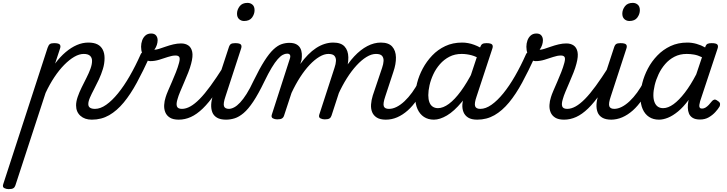

<svg xmlns="http://www.w3.org/2000/svg" viewBox="-155 -815 5055 1335"><path d="M-95 500Q-111 500 -125 493Q-139 486 -133 467L176 -483Q183 -503 192.5 -509Q202 -515 221 -515Q252 -515 260.5 -505.5Q269 -496 262 -476L228 -373Q263 -420 301.5 -452.5Q340 -485 379.5 -502Q419 -519 459 -519Q498 -519 522.5 -506.5Q547 -494 559.5 -469.5Q572 -445 572 -411Q572 -373 560.5 -335.5Q549 -298 532.5 -262.5Q516 -227 499 -195Q482 -163 470.5 -136.5Q459 -110 459 -91Q459 -74 471 -66Q483 -58 505 -58Q519 -58 525.5 -46.5Q532 -35 529.5 -20.5Q527 -6 515.5 5.5Q504 17 483 17Q434 17 404 -10Q374 -37 374 -82Q374 -109 385 -141Q396 -173 412.5 -206.5Q429 -240 446 -273.5Q463 -307 474 -337Q485 -367 485 -392Q485 -414 471 -427Q457 -440 427 -440Q396 -440 361.5 -420Q327 -400 291.5 -364Q256 -328 223 -278.5Q190 -229 162 -169L-48 474Q-52 487 -62 493.5Q-72 500 -95 500Z M484 17Q465 17 459 5.5Q453 -6 457.5 -20.5Q462 -35 474.5 -46.5Q487 -58 506 -58Q543 -58 583.5 -86.5Q624 -115 665.5 -166Q707 -217 747 -286.5Q787 -356 823 -437Q827 -448 839 -451.5Q851 -455 864 -452Q877 -449 884 -440.5Q891 -432 885 -419Q840 -321 796.5 -240.5Q753 -160 705.5 -102.5Q658 -45 604 -14Q550 17 484 17Z M1088 17Q1049 17 1026.5 3Q1004 -11 994.5 -34Q985 -57 986.5 -85Q988 -113 997 -140Q1002 -157 1014 -185Q1026 -213 1040.5 -246Q1055 -279 1068.5 -313.5Q1082 -348 1090 -378Q1098 -408 1091.5 -418.5Q1085 -429 1066 -429Q1042 -429 1012.5 -419Q983 -409 952 -399.5Q921 -390 890 -390Q870 -390 855.5 -404.5Q841 -419 833.5 -442Q826 -465 826 -490Q826 -513 833.5 -534Q841 -555 856.5 -568.5Q872 -582 896 -582Q919 -582 930 -568.5Q941 -555 941 -535Q941 -520 935.5 -502.5Q930 -485 918 -469Q931 -469 951.5 -475.5Q972 -482 997.5 -491Q1023 -500 1050.5 -506.5Q1078 -513 1104 -513Q1134 -513 1154.5 -499Q1175 -485 1181.5 -454.5Q1188 -424 1174 -372Q1167 -344 1153.5 -310Q1140 -276 1125 -241.5Q1110 -207 1097.5 -177Q1085 -147 1080 -128Q1069 -94 1075 -76Q1081 -58 1110 -58Q1124 -58 1130.5 -46.5Q1137 -35 1134.5 -20.5Q1132 -6 1120.5 5.5Q1109 17 1088 17Z M1088 17Q1074 17 1067.5 5.5Q1061 -6 1063.5 -20.5Q1066 -35 1077.5 -46.5Q1089 -58 1110 -58Q1138 -58 1168.5 -75Q1199 -92 1233.5 -127Q1268 -162 1308.5 -217.5Q1349 -273 1398 -350Q1407 -363 1419.5 -361.5Q1432 -360 1439.5 -350.5Q1447 -341 1441 -328Q1388 -233 1342.5 -167Q1297 -101 1255 -60.5Q1213 -20 1172 -1.5Q1131 17 1088 17Z M1417 17Q1377 17 1353.5 3Q1330 -11 1321 -35Q1312 -59 1313.5 -89Q1315 -119 1326 -151L1435 -483Q1441 -503 1450.5 -509Q1460 -515 1480 -515Q1511 -515 1519.5 -505.5Q1528 -496 1521 -476L1413 -145Q1396 -95 1402.5 -76.5Q1409 -58 1438 -58Q1452 -58 1458.5 -46.5Q1465 -35 1463 -20.5Q1461 -6 1449.5 5.5Q1438 17 1417 17ZM1542 -669Q1522 -669 1507.5 -682Q1493 -695 1493 -720Q1493 -747 1511 -771Q1529 -795 1566 -795Q1586 -795 1600.5 -782.5Q1615 -770 1615 -744Q1615 -717 1597.5 -693Q1580 -669 1542 -669Z M1416 17Q1404 17 1400.5 5.5Q1397 -6 1401 -20.5Q1405 -35 1414.5 -46.5Q1424 -58 1436 -58Q1453 -58 1473 -68.5Q1493 -79 1514.5 -102Q1536 -125 1559.5 -162Q1583 -199 1608 -253Q1650 -339 1683.5 -391.5Q1717 -444 1746.5 -471.5Q1776 -499 1803 -508Q1830 -517 1856 -517Q1867 -517 1870 -505.5Q1873 -494 1870 -479.5Q1867 -465 1859.5 -453.5Q1852 -442 1841 -442Q1827 -442 1811 -433.5Q1795 -425 1776 -403.5Q1757 -382 1734 -344Q1711 -306 1683 -248Q1641 -161 1606 -108.5Q1571 -56 1539 -29Q1507 -2 1477 7.5Q1447 17 1416 17Z M1772 15Q1756 15 1742.5 8Q1729 1 1735 -18L1860 -406Q1866 -423 1861.5 -432.5Q1857 -442 1842 -442Q1826 -442 1820 -453.5Q1814 -465 1816.5 -479.5Q1819 -494 1829.5 -505.5Q1840 -517 1857 -517Q1887 -517 1905.5 -507Q1924 -497 1933 -480Q1942 -463 1943.5 -442Q1945 -421 1942 -399L1933 -370Q1959 -406 1986.5 -434Q2014 -462 2043 -481Q2072 -500 2102 -509.5Q2132 -519 2162 -519Q2216 -519 2241 -491.5Q2266 -464 2267 -417Q2268 -370 2249 -315L2150 -11Q2146 2 2136 8.5Q2126 15 2103 15Q2087 15 2073 8Q2059 1 2065 -18L2171 -344Q2180 -370 2181 -391.5Q2182 -413 2170.5 -426.5Q2159 -440 2128 -440Q2099 -440 2065.5 -420Q2032 -400 1998 -364Q1964 -328 1932 -278.5Q1900 -229 1872 -169L1820 -11Q1816 2 1805.5 8.5Q1795 15 1772 15ZM2527 17Q2488 17 2465 2.5Q2442 -12 2432.5 -35.5Q2423 -59 2425 -89Q2427 -119 2437 -151L2502 -344Q2511 -370 2512 -391.5Q2513 -413 2501.5 -426.5Q2490 -440 2459 -440Q2428 -440 2393.5 -419Q2359 -398 2324 -360Q2289 -322 2256.5 -270.5Q2224 -219 2196 -157H2159Q2188 -242 2226 -309Q2264 -376 2308 -423Q2352 -470 2399 -494.5Q2446 -519 2493 -519Q2547 -519 2572 -491Q2597 -463 2598 -416.5Q2599 -370 2580 -315L2524 -145Q2507 -95 2513.5 -76.5Q2520 -58 2549 -58Q2564 -58 2570 -46.5Q2576 -35 2573.5 -20.5Q2571 -6 2559.5 5.5Q2548 17 2527 17Z M2528 17Q2514 17 2507.5 5.5Q2501 -6 2503.5 -20.5Q2506 -35 2517.5 -46.5Q2529 -58 2550 -58Q2576 -58 2603.5 -72Q2631 -86 2658 -111.5Q2685 -137 2710.5 -172Q2736 -207 2758 -250Q2765 -264 2778 -263.5Q2791 -263 2800 -253Q2809 -243 2804 -229Q2777 -170 2746 -124Q2715 -78 2680 -47Q2645 -16 2607 0.5Q2569 17 2528 17Z M2862 17Q2822 17 2793 -2Q2764 -21 2748 -56.5Q2732 -92 2732 -141Q2732 -186 2745 -237.5Q2758 -289 2784.5 -338.5Q2811 -388 2850 -429Q2889 -470 2941 -494.5Q2993 -519 3058 -519Q3100 -519 3142 -503.5Q3184 -488 3217 -463L3202 -394Q3158 -422 3123 -431Q3088 -440 3055 -440Q3007 -440 2969.5 -420.5Q2932 -401 2904 -369Q2876 -337 2858 -298.5Q2840 -260 2831.5 -222Q2823 -184 2823 -153Q2823 -125 2830.5 -104.5Q2838 -84 2853.5 -73.5Q2869 -63 2890 -63Q2926 -63 2966.5 -93Q3007 -123 3049.5 -181Q3092 -239 3134 -321L3161 -279Q3110 -171 3056 -106Q3002 -41 2952.5 -12Q2903 17 2862 17ZM3163 17Q3123 17 3100 2.5Q3077 -12 3067.5 -36Q3058 -60 3060 -89.5Q3062 -119 3072 -151L3182 -483Q3189 -503 3198.5 -509Q3208 -515 3227 -515Q3258 -515 3266.5 -505.5Q3275 -496 3268 -476L3159 -145Q3142 -96 3148.5 -77Q3155 -58 3184 -58Q3198 -58 3204.5 -46.5Q3211 -35 3209 -20.5Q3207 -6 3195.5 5.5Q3184 17 3163 17Z M3163 17Q3144 17 3138 5.5Q3132 -6 3136.5 -20.5Q3141 -35 3153.5 -46.5Q3166 -58 3185 -58Q3222 -58 3262.5 -86.5Q3303 -115 3344.5 -166Q3386 -217 3426 -286.5Q3466 -356 3502 -437Q3506 -448 3518 -451.5Q3530 -455 3543 -452Q3556 -449 3563 -440.5Q3570 -432 3564 -419Q3519 -321 3475.5 -240.5Q3432 -160 3384.5 -102.5Q3337 -45 3283 -14Q3229 17 3163 17Z M3767 17Q3728 17 3705.5 3Q3683 -11 3673.5 -34Q3664 -57 3665.5 -85Q3667 -113 3676 -140Q3681 -157 3693 -185Q3705 -213 3719.5 -246Q3734 -279 3747.5 -313.5Q3761 -348 3769 -378Q3777 -408 3770.5 -418.5Q3764 -429 3745 -429Q3721 -429 3691.5 -419Q3662 -409 3631 -399.5Q3600 -390 3569 -390Q3549 -390 3534.5 -404.5Q3520 -419 3512.5 -442Q3505 -465 3505 -490Q3505 -513 3512.5 -534Q3520 -555 3535.5 -568.5Q3551 -582 3575 -582Q3598 -582 3609 -568.5Q3620 -555 3620 -535Q3620 -520 3614.5 -502.5Q3609 -485 3597 -469Q3610 -469 3630.5 -475.5Q3651 -482 3676.5 -491Q3702 -500 3729.5 -506.5Q3757 -513 3783 -513Q3813 -513 3833.5 -499Q3854 -485 3860.5 -454.5Q3867 -424 3853 -372Q3846 -344 3832.5 -310Q3819 -276 3804 -241.5Q3789 -207 3776.5 -177Q3764 -147 3759 -128Q3748 -94 3754 -76Q3760 -58 3789 -58Q3803 -58 3809.5 -46.5Q3816 -35 3813.5 -20.5Q3811 -6 3799.5 5.5Q3788 17 3767 17Z M3767 17Q3753 17 3746.5 5.5Q3740 -6 3742.5 -20.5Q3745 -35 3756.5 -46.5Q3768 -58 3789 -58Q3817 -58 3847.5 -75Q3878 -92 3912.5 -127Q3947 -162 3987.5 -217.5Q4028 -273 4077 -350Q4086 -363 4098.5 -361.5Q4111 -360 4118.5 -350.5Q4126 -341 4120 -328Q4067 -233 4021.5 -167Q3976 -101 3934 -60.5Q3892 -20 3851 -1.5Q3810 17 3767 17Z M4096 17Q4056 17 4032.5 3Q4009 -11 4000 -35Q3991 -59 3992.5 -89Q3994 -119 4005 -151L4114 -483Q4120 -503 4129.5 -509Q4139 -515 4159 -515Q4190 -515 4198.5 -505.5Q4207 -496 4200 -476L4092 -145Q4075 -95 4081.5 -76.5Q4088 -58 4117 -58Q4131 -58 4137.5 -46.5Q4144 -35 4142 -20.5Q4140 -6 4128.5 5.5Q4117 17 4096 17ZM4221 -669Q4201 -669 4186.5 -682Q4172 -695 4172 -720Q4172 -747 4190 -771Q4208 -795 4245 -795Q4265 -795 4279.5 -782.5Q4294 -770 4294 -744Q4294 -717 4276.5 -693Q4259 -669 4221 -669Z M4093 17Q4079 17 4072.5 5.5Q4066 -6 4068.5 -20.5Q4071 -35 4082.5 -46.5Q4094 -58 4115 -58Q4141 -58 4168.5 -72Q4196 -86 4223 -111.5Q4250 -137 4275.5 -172Q4301 -207 4323 -250Q4330 -264 4343 -263.5Q4356 -263 4365 -253Q4374 -243 4369 -229Q4342 -170 4311 -124Q4280 -78 4245 -47Q4210 -16 4172 0.5Q4134 17 4093 17Z M4427 17Q4387 17 4358 -2Q4329 -21 4313.5 -56.5Q4298 -92 4298 -141Q4298 -186 4311 -237.5Q4324 -289 4350 -338.5Q4376 -388 4415.5 -429Q4455 -470 4507 -494.5Q4559 -519 4624 -519Q4656 -519 4688 -510Q4720 -501 4748 -485L4749 -489Q4755 -506 4765 -510.5Q4775 -515 4793 -515Q4824 -515 4832.5 -505.5Q4841 -496 4834 -476L4713 -111Q4709 -97 4707.5 -85Q4706 -73 4710.5 -66.5Q4715 -60 4726 -60Q4739 -60 4750.5 -67Q4762 -74 4773 -85.5Q4784 -97 4794 -110Q4801 -119 4810.5 -122Q4820 -125 4833 -115Q4850 -105 4851.5 -94.5Q4853 -84 4848 -74Q4838 -57 4819 -36Q4800 -15 4773.5 0.5Q4747 16 4712 16Q4680 16 4661.5 4.5Q4643 -7 4635.5 -25.5Q4628 -44 4627.5 -66Q4627 -88 4631 -110Q4632 -112 4632.5 -114.5Q4633 -117 4633 -120Q4596 -70 4559.5 -40Q4523 -10 4489.5 3.5Q4456 17 4427 17ZM4388 -153Q4388 -125 4396 -104.5Q4404 -84 4419 -73.5Q4434 -63 4456 -63Q4490 -63 4528 -90.5Q4566 -118 4606.5 -170.5Q4647 -223 4686 -298L4726 -417Q4697 -431 4671 -435.5Q4645 -440 4620 -440Q4572 -440 4534.5 -420.5Q4497 -401 4469.5 -369Q4442 -337 4424 -298.5Q4406 -260 4397 -222Q4388 -184 4388 -153Z"/></svg>

Font: Playwrite CZ
Style: Regular
Weight: 400
Designer: Veronika Burian, José Scaglione
Foundry: TypeTogether
Version: Version 1.002